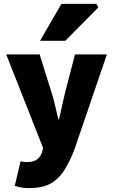

<svg xmlns="http://www.w3.org/2000/svg" viewBox="-20 -780 582 988"><path d="M132 188Q107 188 90 185Q73 182 56 176L86 50Q98 53 104.5 53.5Q111 54 118 54Q153 54 171 40Q189 26 196 4L202 -18L12 -500H184L244 -308Q255 -274 263 -239Q271 -204 280 -166H284Q292 -202 299.5 -237Q307 -272 316 -308L366 -500H530L362 -8Q336 59 306.5 102.5Q277 146 235.5 167Q194 188 132 188ZM186 -570 296 -760H476L486 -742L316 -570Z"/></svg>

Font: Source Sans 3 Black
Style: Regular
Weight: 900
Designer: Paul D. Hunt
Foundry: Adobe
Version: Version 3.046;hotconv 1.0.118;makeotfexe 2.5.65603